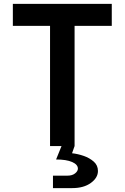

<svg xmlns="http://www.w3.org/2000/svg" viewBox="-20 -750 640 986"><path d="M237 0V-617H46V-730H554V-617H363V0L350 37Q379 40 409.5 50.5Q440 61 461.5 80Q483 99 483 128Q483 163 446.5 189.5Q410 216 351 216H252V152H327Q351 152 365.5 140.5Q380 129 380 116Q380 95 350.5 82Q321 69 268 69L296 0Z"/></svg>

Font: JetBrains Mono NL
Style: Bold
Weight: 700
Monospace: yes
Designer: Philipp Nurullin, Konstantin Bulenkov
Foundry: JetBrains
Version: Version 2.305; ttfautohint (v1.8.4.7-5d5b)